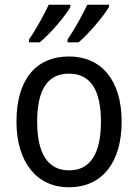

<svg xmlns="http://www.w3.org/2000/svg" viewBox="-20 -786 586 816"><path d="M443 -756V-766H351C333 -727 295 -658 267 -618V-606H314C356 -641 421 -718 443 -756ZM279 -756V-766H187C168 -725 132 -659 103 -618V-606H149C195 -644 257 -717 279 -756ZM497 -269C497 -448 408 -546 274 -546C131 -546 50 -446 50 -269C50 -95 138 10 272 10C414 10 497 -95 497 -269ZM138 -269C138 -400 179 -473 273 -473C367 -473 409 -400 409 -269C409 -138 367 -62 274 -62C180 -62 138 -138 138 -269Z"/></svg>

Font: Noto Sans Lao SemiCondensed
Style: Regular
Weight: 400
Width: 4
Designer: Monotype Design Team
Foundry: Monotype Imaging Inc.
Version: Version 2.003